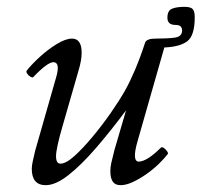

<svg xmlns="http://www.w3.org/2000/svg" viewBox="-20 -529 590 562"><path d="M114 13Q73 13 73 -35Q73 -44 76 -57.5Q79 -71 83 -88L145 -305Q151 -327 148.5 -337Q146 -347 136 -347Q128 -347 113.5 -336.5Q99 -326 77 -303Q75 -301 69 -304.5Q63 -308 59.5 -313.5Q56 -319 58 -322Q72 -340 96 -362Q120 -384 146 -400Q172 -416 191 -416Q205 -416 212 -405.5Q219 -395 219 -375Q219 -365 217 -352Q215 -339 208 -316L164 -163Q154 -129 149 -106Q144 -83 144 -72Q144 -50 157 -50Q173 -50 197.5 -72Q222 -94 250 -127.5Q278 -161 303.5 -197.5Q329 -234 346 -264Q360 -289 375 -324Q390 -359 405 -405Q407 -410 414.5 -413Q422 -416 434 -416Q472 -416 492.5 -419Q513 -422 513 -440Q513 -456 494 -456Q470 -456 470 -477Q470 -498 483.5 -503.5Q497 -509 520 -509Q538 -509 544 -502.5Q550 -496 550 -479Q550 -425 528.5 -408.5Q507 -392 461 -390L383 -117Q374 -86 375 -71Q376 -56 386 -56Q398 -56 414.5 -66.5Q431 -77 450 -96Q454 -100 459.5 -96Q465 -92 469 -86.5Q473 -81 471 -78Q461 -65 444.5 -49Q428 -33 408 -19Q388 -5 368.5 4Q349 13 333 13Q317 13 310 2.5Q303 -8 303 -28Q303 -39 305.5 -51Q308 -63 315 -90L349 -206Q305 -147 262 -97Q219 -47 181 -17Q143 13 114 13Z"/></svg>

Font: Junicode VF
Style: Italic
Weight: 400
Italic angle: -11°
Designer: Peter S. Baker
Version: Version 2.209